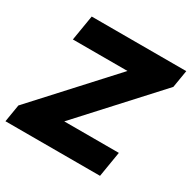

<svg xmlns="http://www.w3.org/2000/svg" viewBox="-161 -886 1040 1044"><g transform="rotate(30 359.0 -364.0)"><path d="M2.9 0 21 -109.4 440.9 -568.4H98.1L124.5 -727.5H718.3L700.2 -618.2L280.3 -159.2H623L596.7 0Z"/></g></svg>

Font: Inter 20pt Black
Style: Italic
Weight: 900
Italic angle: -9.3988°
Version: Version 4.001;git-66647c0bb